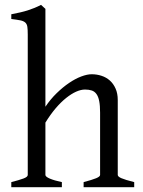

<svg xmlns="http://www.w3.org/2000/svg" viewBox="-20 -777 592 797"><path d="M327.1 0V-21Q362.3 -30.3 378.9 -37.1Q395.5 -43.9 395.5 -50.8V-309.1Q395.5 -338.9 391.8 -357.4Q388.2 -376 380.4 -386.7Q372.6 -397.5 360.8 -401.4Q349.1 -405.3 333 -405.3Q315.9 -405.3 296.1 -396.5Q276.4 -387.7 254.9 -370.6Q233.4 -353.5 211.4 -327.9Q189.5 -302.2 168.5 -268.1V-50.8Q168.5 -43.5 186.8 -35.6Q205.1 -27.8 236.8 -21V0H26.9V-21Q59.1 -29.3 77.1 -35.9Q95.2 -42.5 95.2 -50.8V-633.8Q95.2 -654.3 93.5 -665.8Q91.8 -677.2 84.7 -683.6Q77.6 -689.9 64 -692.6Q50.3 -695.3 26.9 -698.2V-717.8Q47.4 -721.7 64.2 -725.6Q81.1 -729.5 95.5 -734.1Q109.9 -738.8 123 -744.1Q136.2 -749.5 150.4 -756.8L168.5 -740.2V-334Q189.5 -365.2 215.1 -390.1Q240.7 -415 266.6 -432.6Q292.5 -450.2 317.1 -459.5Q341.8 -468.8 360.8 -468.8Q381.8 -468.8 401.4 -462.4Q420.9 -456.1 435.8 -442.9Q450.7 -429.7 459.7 -409.4Q468.8 -389.2 468.8 -361.8V-50.8Q468.8 -43.9 483.6 -37.4Q498.5 -30.8 537.1 -21V0Z"/></svg>

Font: Noto Serif Devanagari
Style: Regular
Weight: 400
Designer: Monotype Design Team
Foundry: Monotype Imaging Inc.
Version: Version 1.01